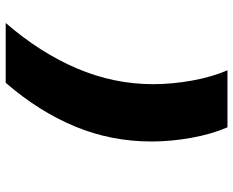

<svg xmlns="http://www.w3.org/2000/svg" viewBox="-94 -644 837 690"><g transform="rotate(90 325.0 -299.5)"><path d="M283 -431Q283 -499 270 -571Q257 -643 233 -698H438Q463 -640 476 -567Q489 -494 489 -425Q489 -280 435 -150Q381 -20 278 99H63Q169 -23 226 -156Q283 -289 283 -431Z"/></g></svg>

Font: Azeret Mono Black
Style: Italic
Weight: 900
Italic angle: -12°
Designer: Martin Vácha
Foundry: Displaay
Version: Version 1.000; Glyphs 3.0.3, build 3074